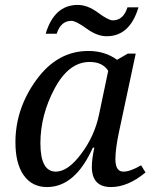

<svg xmlns="http://www.w3.org/2000/svg" viewBox="-20 -754 619 784"><path d="M365.2 -150.9H358.9Q287.1 9.8 171.9 9.8Q110.8 9.8 76.9 -38.3Q43 -86.4 43 -172.9Q43 -310.5 128.7 -428.2Q214.4 -545.9 340.8 -545.9Q408.7 -545.9 458 -509.8L502 -535.2H534.2L465.8 -214.8Q451.2 -146 451.2 -104Q451.2 -53.2 483.9 -53.2Q512.2 -53.2 556.2 -79.1L574.2 -49.8Q502.4 9.8 433.1 9.8Q355 9.8 355 -73.2Q355 -105 365.2 -150.9ZM421.9 -464.8Q398.9 -501 346.2 -501Q260.7 -501 202.9 -392.3Q145 -283.7 145 -168.9Q145 -53.2 208 -53.2Q257.8 -53.2 312.5 -127Q367.2 -200.7 384.8 -288.1ZM500.5 -724.1H545.4Q510.3 -606 415.5 -606Q376 -606 333 -637.7Q289.6 -668.9 271.5 -668.9Q228.5 -668.9 211.4 -616.2H166.5Q201.7 -733.9 297.4 -733.9Q337.4 -733.9 379.9 -702.6Q422.4 -670.9 440.4 -670.9Q483.9 -670.9 500.5 -724.1Z"/></svg>

Font: Droid Serif
Style: Italic
Weight: 400
Italic angle: -12°
Designer: Monotype Design team
Foundry: Monotype Imaging Inc.
Version: Version 1.03